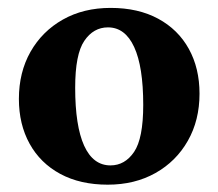

<svg xmlns="http://www.w3.org/2000/svg" viewBox="-20 -466 566 498"><path d="M259.5 13Q188 13 136.2 -15Q84.5 -43 56.8 -93.2Q29 -143.5 29 -209.5Q29 -278.5 59.2 -331.8Q89.5 -385 143 -415.2Q196.5 -445.5 267 -445.5Q338.5 -445.5 390.2 -417.5Q442 -389.5 469.8 -339.2Q497.5 -289 497.5 -223Q497.5 -154 467.2 -100.8Q437 -47.5 383.2 -17.2Q329.5 13 259.5 13ZM266.5 -37Q304 -37 327.8 -72Q351.5 -107 351.5 -194Q351.5 -293 328 -344Q304.5 -395 260 -395Q222.5 -395 198.8 -360.2Q175 -325.5 175 -238.5Q175 -139.5 198.2 -88.2Q221.5 -37 266.5 -37Z"/></svg>

Font: Newsreader Text
Style: Bold
Weight: 700
Designer: Hugues Gentile
Foundry: Production Type
Version: Version 1.001